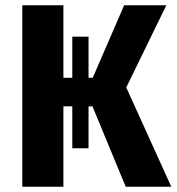

<svg xmlns="http://www.w3.org/2000/svg" viewBox="-20 -713 674 733"><path d="M634 0H460L333 -307H318V-147H256V-307H222V0H65V-693H222V-416H256V-573H318V-416H334L454 -693H615L462 -379Z"/></svg>

Font: FiraGOUPP
Style: Bold
Weight: 700
Designer: bBox Type
Foundry: bBox Type GmbH
Version: Version 1.001